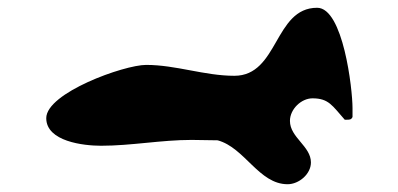

<svg xmlns="http://www.w3.org/2000/svg" viewBox="-20 -661 1023 494"><path d="M540 -300C610 -281 646 -187 720 -187C749 -187 780 -213 780 -243C780 -285 726 -307 726 -350C726 -380 755 -408 784 -408C826 -408 835 -389 867 -353H873C879 -353 884 -353 887 -360V-383C887 -432 863 -641 796 -641C685 -641 697 -466 583 -466C506 -466 433 -494 356 -494C299 -494 99 -422 99 -357C99 -297 195 -286 240 -286C318 -286 395 -301 473 -301C483 -301 530 -300 540 -300Z"/></svg>

Font: CISF Camouflage Kit
Style: Ste
Weight: 400
Designer: Robert Jablonski, Jasper
Foundry: Cannot Into Space Fonts
Version: Version 1.27